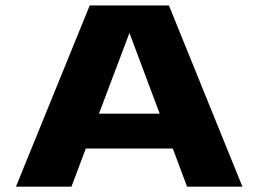

<svg xmlns="http://www.w3.org/2000/svg" viewBox="-20 -696 968 716"><path d="M677.5 0 624.5 -142H300L246.5 0H39.5L314.5 -675.5H610L884 0ZM349 -272H575.5L463 -572.5H462.5Z"/></svg>

Font: Anybody Wide
Style: Bold
Weight: 700
Width: 7
Designer: Tyler Finck
Foundry: Etcetera Type Company
Version: Version 1.000; ttfautohint (v1.8)